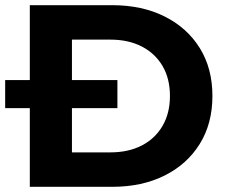

<svg xmlns="http://www.w3.org/2000/svg" viewBox="-32 -720 878 740"><path d="M82.9 0V-700H400.8Q515.4 -700 602.3 -656.6Q689.2 -613.2 737.9 -534.9Q786.7 -456.6 786.7 -350Q786.7 -243.8 737.9 -165.3Q689.2 -86.8 602.3 -43.4Q515.4 0 400.8 0ZM245.3 -132.7H393.2Q463.1 -132.7 514.5 -159.3Q565.9 -185.8 594.4 -234.8Q623 -283.7 623 -350Q623 -417.3 594.4 -465.7Q565.9 -514.2 514.5 -540.7Q463.1 -567.3 393.2 -567.3H245.3ZM-12.1 -303.3V-411.5H420.5V-303.3Z"/></svg>

Font: Montserrat Alternates Thin
Style: Regular
Weight: 100
Designer: Julieta Ulanovsky
Foundry: Julieta Ulanovsky
Version: Version 9.000